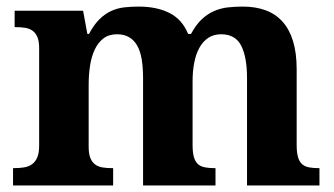

<svg xmlns="http://www.w3.org/2000/svg" viewBox="-20 -569 1026 589"><path d="M418.9 0V-329.1Q418.9 -361.3 414.8 -386.5Q410.6 -411.6 401.1 -428.7Q391.6 -445.8 376.2 -454.8Q360.8 -463.9 338.9 -463.9Q314 -463.9 297.4 -451.2Q280.8 -438.5 270.8 -417.2Q260.7 -396 256.3 -367.9Q252 -339.8 252 -309.1V-118.2Q252 -97.2 257.1 -84.5Q262.2 -71.8 271.5 -64.7Q280.8 -57.6 294.2 -55.4Q307.6 -53.2 324.2 -53.2H327.1V0H20V-53.2H22Q39.1 -53.2 53.2 -55.4Q67.4 -57.6 77.9 -64.9Q88.4 -72.3 94.2 -85.9Q100.1 -99.6 100.1 -122.1V-420.9Q100.1 -441.9 95 -454.6Q89.8 -467.3 80.3 -474.4Q70.8 -481.4 57.6 -483.6Q44.4 -485.8 27.8 -485.8H24.9V-536.1H234.9L248 -464.8H252.9Q268.1 -493.2 284.9 -509.8Q301.8 -526.4 320.8 -535.2Q339.8 -543.9 361.1 -546.4Q382.3 -548.8 405.8 -548.8Q460.9 -548.8 500 -529.1Q539.1 -509.3 557.1 -464.8H565.9Q581.1 -493.2 598.9 -509.8Q616.7 -526.4 637 -535.2Q657.2 -543.9 679.4 -546.4Q701.7 -548.8 725.1 -548.8Q763.7 -548.8 794.4 -537.6Q825.2 -526.4 846.4 -502.9Q867.7 -479.5 878.9 -443.1Q890.1 -406.7 890.1 -356V-124Q890.1 -100.6 894.3 -86.7Q898.4 -72.8 906.7 -65.4Q915 -58.1 927.7 -55.7Q940.4 -53.2 957 -53.2H960V0H737.8V-329.1Q737.8 -393.6 720 -428.7Q702.1 -463.9 658.2 -463.9Q634.8 -463.9 618.2 -452.4Q601.6 -440.9 591.1 -421.4Q580.6 -401.9 575.7 -375.7Q570.8 -349.6 570.8 -320.8V-124Q570.8 -100.6 575 -86.7Q579.1 -72.8 587.4 -65.4Q595.7 -58.1 608.4 -55.7Q621.1 -53.2 638.2 -53.2H641.1V0Z"/></svg>

Font: Sahl Naskh
Style: Bold
Weight: 700
Designer: Pascal Zoghbi
Version: Version 1.001